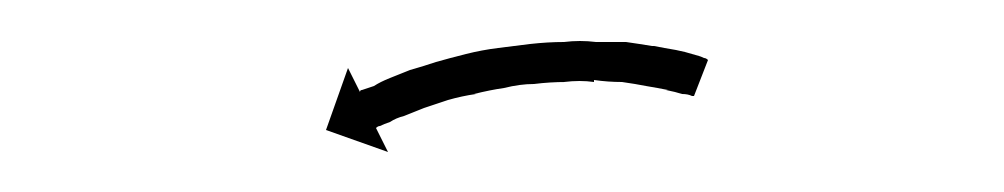

<svg xmlns="http://www.w3.org/2000/svg" viewBox="-20 -274 502 96"><path d="M326 -226Q326 -226 326 -226Q326 -226 326 -226Q326 -226 326 -226Q326 -226 326 -226Q324 -227 321 -227Q321 -227 321 -227Q321 -227 321 -227Q321 -227 321 -227Q321 -227 321 -227Q318 -228 313 -229Q313 -229 313.5 -229Q314 -229 314 -229Q314 -229 314 -229Q314 -229 314 -229Q309 -230 303 -231Q303 -231 303 -231Q303 -231 303 -231Q303 -231 303 -231Q303 -231 303 -231Q298 -232 291 -233Q291 -233 291 -233Q291 -233 291 -233Q291 -233 291 -233Q291 -233 291 -233Q284 -233 277 -234Q277 -234 277 -234Q277 -234 277 -233Q277 -233 277 -233Q277 -233 277 -233Q270 -234 262 -233Q262 -233 262.5 -233Q263 -233 263 -233Q263 -233 263 -233Q263 -233 263 -233Q255 -233 247 -232Q247 -232 247 -232Q247 -232 247 -232Q247 -232 247 -232Q247 -232 247 -232Q240 -232 232 -230Q232 -230 232 -230Q232 -230 232 -230Q232 -230 232 -230Q232 -230 232 -230Q225 -229 217 -227Q217 -227 217 -227Q217 -227 217 -227Q217 -227 217.5 -227Q218 -227 218 -227Q211 -226 204 -224Q204 -224 204 -224Q204 -224 204 -224Q204 -224 204 -224Q204 -224 204 -224Q198 -222 192 -220Q192 -220 192 -220Q192 -220 192 -220Q192 -220 192 -220Q192 -220 192 -220Q187 -218 182 -216Q182 -216 182 -216Q182 -216 182 -216Q182 -216 182 -216Q182 -216 182 -216Q178 -215 175 -213Q175 -213 175 -213Q175 -213 175 -213Q175 -213 175 -213Q175 -213 175 -213Q172 -212 170 -211Q170 -211 170 -211Q170 -211 170 -211Q170 -211 170 -211Q170 -211 170 -211Q169 -211 168 -210L174 -198L143 -209L154 -240L160 -228Q160 -229 161 -229Q161 -229 161 -229Q161 -229 161 -229Q161 -229 161 -229Q161 -229 161 -229Q164 -230 167 -231Q167 -231 167 -231Q167 -231 167 -231Q167 -231 167 -231Q167 -231 167 -231Q170 -233 175 -235Q175 -235 175 -235Q175 -235 175 -235Q175 -235 175 -235Q175 -235 175 -235Q180 -237 185 -239Q185 -239 185 -239Q185 -239 185 -239Q185 -239 185 -239Q185 -239 185 -239Q192 -241 198 -243Q198 -243 198 -243Q198 -243 198 -243Q198 -243 198 -243Q198 -243 198 -243Q205 -245 213 -247Q213 -247 213 -247Q213 -247 213 -247Q213 -247 213 -247Q213 -247 213 -247Q221 -249 229 -250Q229 -250 229 -250Q229 -250 229 -250Q229 -250 229 -250Q229 -250 229 -250Q237 -251 245 -252Q245 -252 245 -252Q245 -252 245 -252Q245 -252 245 -252Q245 -252 245 -252Q254 -253 262 -253Q262 -253 262 -253Q262 -253 262 -253Q262 -253 262 -253Q262 -253 262 -253Q270 -254 278 -253Q278 -253 278 -253Q278 -253 278 -253Q278 -253 278 -253Q278 -253 278 -253Q286 -253 293 -253Q293 -253 293 -253Q293 -253 293 -253Q293 -253 293 -253Q293 -253 293 -253Q300 -252 306 -251Q306 -251 306 -251Q306 -251 307 -251Q307 -251 307 -251Q307 -251 307 -251Q312 -250 318 -249Q318 -249 318 -249Q318 -249 318 -249Q318 -249 318 -249Q318 -249 318 -249Q323 -248 326 -247Q326 -247 326 -247Q326 -247 326 -247Q326 -247 326 -247Q326 -247 326 -247Q330 -246 332 -245Q332 -245 332 -245Q332 -245 332 -245Q332 -245 332 -245Q332 -245 332 -245Q333 -245 334 -244L327 -226Q326 -226 326 -226Z"/></svg>

Font: FRB American Cursive Just Arrows
Style: Italic
Weight: 400
Italic angle: -25°
Version: Version 2.0;Modular Font Editor K font №1